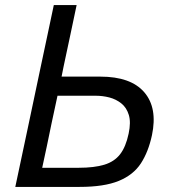

<svg xmlns="http://www.w3.org/2000/svg" viewBox="-20 -733 667 753"><path d="M292 0H40Q52.5 -59 64.2 -114Q76 -169 90 -235.5L140 -472.5Q154.5 -540.5 166.5 -597.2Q178.5 -654 191 -713H280.5Q268 -653 256 -596.8Q244 -540.5 229.5 -472.5L221.5 -432.5H373.5Q493 -432.5 545.8 -371.2Q598.5 -310 576 -203Q562 -137.5 532.5 -92.2Q503 -47 445.8 -23.5Q388.5 0 292 0ZM145.5 -75H288.5Q349.5 -75 389 -87Q428.5 -99 451 -128Q473.5 -157 484.5 -209Q494 -253.5 485.2 -282.2Q476.5 -311 455.8 -327.5Q435 -344 408.8 -350.8Q382.5 -357.5 356.5 -357.5H205.5L182.5 -250.5Q172.5 -201.5 163.8 -160.2Q155 -119 145.5 -75Z"/></svg>

Font: Commissioner
Style: Italic
Weight: 400
Italic angle: -12°
Designer: Kostas Bartsokas
Foundry: Kostas Bartsokas
Version: Version 1.000; ttfautohint (v1.8.3)